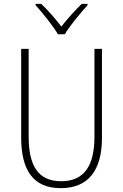

<svg xmlns="http://www.w3.org/2000/svg" viewBox="-20 -968 640 998"><path d="M281 -790H317C341 -832 398 -900 435 -941V-948H405C369 -914 328 -867 299 -830C270 -867 231 -914 194 -948H165V-941C202 -900 257 -832 281 -790ZM296 10C437 10 510 -80 510 -252V-714H471V-258C471 -104 416 -26 298 -26C178 -26 129 -107 129 -258V-714H90V-254C90 -84 152 10 296 10Z"/></svg>

Font: Noto Sans Mono ExtraLight
Style: Regular
Weight: 200
Designer: Monotype Design Team
Foundry: Monotype Imaging Inc.
Version: Version 2.014